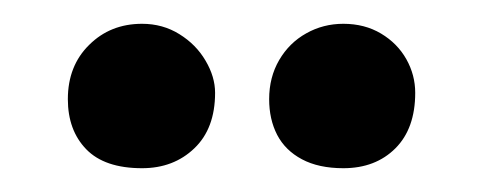

<svg xmlns="http://www.w3.org/2000/svg" viewBox="-20 -655 419 163"><path d="M37.6 -570.8Q37.6 -599.1 55.7 -616.9Q73.7 -634.8 100.6 -634.8Q118.2 -634.8 132.3 -626Q146.5 -617.2 154.5 -603.5Q162.6 -589.8 162.6 -576.2Q162.6 -545.9 145 -529.1Q127.4 -512.2 100.6 -512.2Q68.8 -512.2 53.2 -528.3Q37.6 -544.4 37.6 -570.8ZM208.5 -570.8Q208.5 -589.4 217 -604Q225.6 -618.7 240 -626.7Q254.4 -634.8 271.5 -634.8Q289.6 -634.8 303.5 -626.5Q317.4 -618.2 325 -604.7Q332.5 -591.3 332.5 -576.2Q332.5 -545.9 315.7 -529.1Q298.8 -512.2 271.5 -512.2Q250.5 -512.2 236.3 -519.8Q222.2 -527.3 215.3 -540.5Q208.5 -553.7 208.5 -570.8Z"/></svg>

Font: Junicode Two Beta VF
Style: Regular
Weight: 400
Designer: Peter S. Baker
Foundry: Briery Creek Software
Version: Version 1.031 beta; ttfautohint (v1.8.1.43-b0c9)